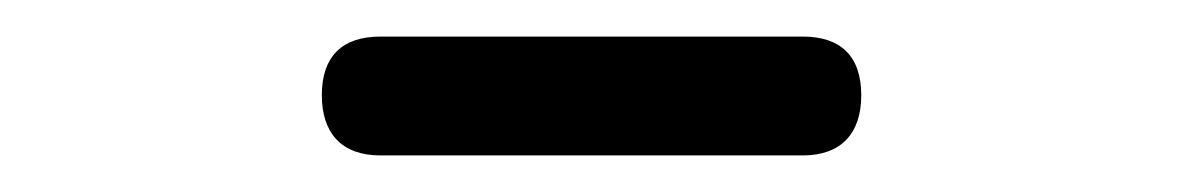

<svg xmlns="http://www.w3.org/2000/svg" viewBox="-20 -756 646 105"><path d="M303 -736H188C167 -736 156 -725 156 -704C156 -683 167 -671 188 -671H303H419C440 -671 451 -683 451 -704C451 -725 440 -736 419 -736Z"/></svg>

Font: GenSenRounded2 TW R
Style: Regular
Weight: 400
Version: Version 2.100;PS 2.1;hotconv 16.6.51;makeotf.lib2.5.65220 DE